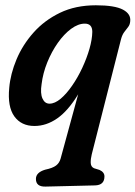

<svg xmlns="http://www.w3.org/2000/svg" viewBox="-20 -468 513 727"><path d="M152.5 238.5Q116 239.5 116 209.5Q116 185 151 174.5Q179.5 168.5 192.2 158.8Q205 149 209.5 132.5L276 -111Q238 -48.5 196.8 -19.8Q155.5 9 110.5 9Q60.5 9 34.2 -27.5Q8 -64 15 -135.5Q19.5 -188 42.5 -243Q65.5 -298 106.8 -344.5Q148 -391 207 -419.5Q266 -448 343 -448Q414.5 -448 445.5 -431.5Q476.5 -415 473 -387Q472 -374.5 465.2 -365.8Q458.5 -357 450.8 -347Q443 -337 438.5 -320.5L327.5 116Q323 134 323.5 148.8Q324 163.5 336 169L357 175.5Q375.5 184 375.5 200Q375.5 233 340 234ZM137.5 -149.5Q132 -114.5 140.8 -95Q149.5 -75.5 167.5 -75.5Q187.5 -75.5 209.8 -94.2Q232 -113 253.2 -143.8Q274.5 -174.5 291.5 -211Q308.5 -247.5 318.8 -283.2Q329 -319 329.5 -347.5Q329.5 -378.5 301 -378.5Q276 -378.5 249.2 -358.8Q222.5 -339 199 -305.8Q175.5 -272.5 159 -231.8Q142.5 -191 137.5 -149.5Z"/></svg>

Font: Fraunces 144pt SuperSoft SemiBold
Style: Italic
Weight: 600
Italic angle: -16°
Version: Version 1.000;[b76b70a41]